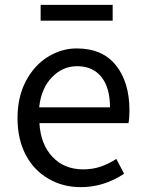

<svg xmlns="http://www.w3.org/2000/svg" viewBox="-20 -756 594 789"><path d="M180 -21Q119 -56 85.5 -120Q52 -184 52 -271Q52 -358 86.5 -423Q121 -488 177 -522.5Q233 -557 295 -557Q401 -557 456.5 -487.5Q512 -418 512 -302Q512 -270 508 -250H142Q147 -163 195.5 -111.5Q244 -60 322 -60Q360 -60 393 -71Q426 -82 458 -103L490 -42Q407 13 312 13Q238 13 180 -21ZM297 -484Q237 -484 193 -438Q149 -392 141 -315H432Q432 -396 396.5 -440Q361 -484 297 -484ZM147 -736H443V-671H147Z"/></svg>

Font: Merged Yaku Han JP
Style: Regular
Weight: 400
Designer: Ryoko NISHIZUKA 西塚涼子 (kana, bopomofo & ideographs); Paul D. Hunt (Latin, Greek & Cyrillic); Sandoll Communications 산돌커뮤니
Foundry: Adobe
Version: Version 2.004